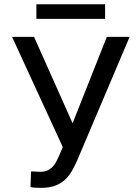

<svg xmlns="http://www.w3.org/2000/svg" viewBox="-20 -887 668 917"><path d="M37.6 0ZM326.7 -298.3 490.2 -710.9H599.1L347.7 -118.7Q322.3 -62 300.3 -38.3Q278.3 -14.6 248.8 -2.2Q219.2 10.3 174.8 10.3Q136.2 10.3 125.5 5.9L128.4 -68.4L172.9 -66.4Q224.1 -66.4 249 -115.7L261.2 -141.1L279.8 -184.6L37.6 -710.9H142.6ZM481.9 -796.9H153.8V-866.7H481.9Z"/></svg>

Font: Roboto-o
Style: o-Regular
Weight: 400
Designer: Google
Version: Version 2.134; 2016; ttfautohint (v1.6)